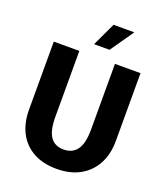

<svg xmlns="http://www.w3.org/2000/svg" viewBox="-166 -1033 1007 1165"><g transform="rotate(20 337.5 -450.0)"><path d="M223 -700V-275Q223 -186 251.5 -145.5Q280 -105 337 -105Q394 -105 423.5 -146Q453 -187 453 -275V-700H618V-262Q618 -176 583.5 -112.5Q549 -49 486.5 -14.5Q424 20 336 20Q249 20 186.5 -14.5Q124 -49 91 -112Q58 -175 58 -262V-700ZM364 -920H498L393 -769H293Z"/></g></svg>

Font: Moderustic
Style: Bold
Weight: 700
Designer: Tural Alisoy
Foundry: TAFT Foundry
Version: Version 2.120